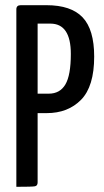

<svg xmlns="http://www.w3.org/2000/svg" viewBox="-20 -720 400 740"><path d="M159 -700Q254 -700 298.5 -653Q343 -606 343 -502Q343 -387 292.5 -335.5Q242 -284 160 -284H125V-17Q125 -4 114.5 -2Q104 0 43 0V-684Q43 -700 60 -700H108ZM168 -359Q211 -359 232 -394.5Q253 -430 253 -512Q253 -629 174 -629H125V-359Z"/></svg>

Font: Yanone Kaffeesatz
Style: Regular
Weight: 400
Designer: Yanone (Cyrillic: Daniel Pouzeot)
Foundry: Yanone
Version: Version 1.003;PS 001.003;hotconv 1.0.88;makeotf.lib2.5.64775